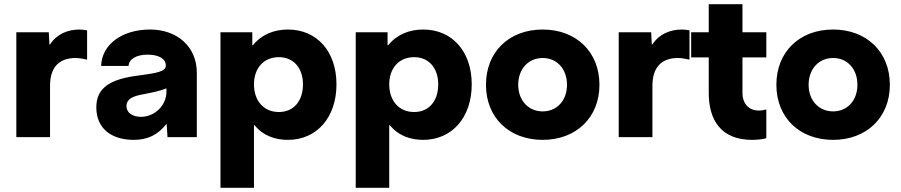

<svg xmlns="http://www.w3.org/2000/svg" viewBox="-20 -655 4304 917"><path d="M360 -514C303 -514 251 -492 219 -443H216L213 -501H58V0H219V-246C219 -334 263 -378 341 -378C359 -378 385 -373 396 -370V-510C384 -512 372 -514 360 -514Z M697 -514C562 -514 466 -442 463 -340H594C596 -373 631 -394 685 -394C739 -394 772 -374 772 -342C772 -313 727 -306 647 -295C500 -278 440 -232 440 -142C440 -43 510 13 619 13C685 13 734 -11 774 -62H776L780 0H920V-308C920 -432 826 -514 697 -514ZM654 -97C613 -97 584 -116 584 -149C584 -180 611 -196 666 -205C706 -213 747 -221 775 -233V-218C775 -148 715 -97 654 -97Z M1355 -514C1290 -514 1230 -491 1188 -439H1185V-501H1033V242H1193V-57H1196C1238 -5 1297 13 1355 13C1493 13 1587 -94 1587 -252C1587 -409 1494 -514 1355 -514ZM1312 -120C1240 -120 1193 -173 1193 -252C1193 -330 1240 -382 1312 -382C1382 -382 1427 -330 1427 -252C1427 -172 1382 -120 1312 -120Z M2001 -514C1936 -514 1876 -491 1834 -439H1831V-501H1679V242H1839V-57H1842C1884 -5 1943 13 2001 13C2139 13 2233 -94 2233 -252C2233 -409 2140 -514 2001 -514ZM1958 -120C1886 -120 1839 -173 1839 -252C1839 -330 1886 -382 1958 -382C2028 -382 2073 -330 2073 -252C2073 -172 2028 -120 1958 -120Z M2572 13C2732 13 2843 -94 2843 -250C2843 -407 2732 -514 2572 -514C2411 -514 2301 -407 2301 -250C2301 -94 2411 13 2572 13ZM2572 -123C2504 -123 2455 -175 2455 -250C2455 -326 2504 -378 2572 -378C2640 -378 2688 -326 2688 -250C2688 -175 2640 -123 2572 -123Z M3237 -514C3180 -514 3128 -492 3096 -443H3093L3090 -501H2935V0H3096V-246C3096 -334 3140 -378 3218 -378C3236 -378 3262 -373 3273 -370V-510C3261 -512 3249 -514 3237 -514Z M3640 -501H3526V-635H3365V-501H3281V-381H3365V-211C3365 -81 3424 13 3572 13C3591 13 3621 11 3640 5V-132C3626 -129 3616 -127 3603 -127C3557 -127 3526 -160 3526 -211V-381H3640Z M3959 13C4119 13 4230 -94 4230 -250C4230 -407 4119 -514 3959 -514C3798 -514 3688 -407 3688 -250C3688 -94 3798 13 3959 13ZM3959 -123C3891 -123 3842 -175 3842 -250C3842 -326 3891 -378 3959 -378C4027 -378 4075 -326 4075 -250C4075 -175 4027 -123 3959 -123Z"/></svg>

Font: UULA Sans
Style: Bold
Weight: 700
Designer: Mohamed Gaber, Laura Garcia Mut
Foundry: Kief Type Foundry
Version: Version 3.006;hotconv 1.0.109;makeotfexe 2.5.65596